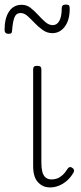

<svg xmlns="http://www.w3.org/2000/svg" viewBox="-32 -803 353 840"><path d="M188 17Q170 17 157 11Q144 5 133.5 -6.5Q123 -18 118 -35.5Q113 -53 113 -77V-500Q113 -508 117 -511.5Q121 -515 130 -515Q140 -515 144.5 -511.5Q149 -508 149 -500V-91Q149 -68 153 -52Q157 -36 167 -27Q177 -18 194 -18Q206 -18 217.5 -22Q229 -26 241 -36.5Q253 -47 264 -65Q268 -71 273.5 -72Q279 -73 285 -68Q290 -65 291.5 -60Q293 -55 290 -49Q279 -29 262.5 -14Q246 1 226.5 9Q207 17 188 17ZM197 -658Q174 -658 154.5 -672Q135 -686 119.5 -702.5Q104 -719 89 -732.5Q74 -746 58 -746Q39 -746 31.5 -727.5Q24 -709 21 -671Q21 -662 18 -658.5Q15 -655 5 -655Q-12 -655 -12 -673Q-12 -723 7.5 -752.5Q27 -782 63 -782Q85 -782 102 -768.5Q119 -755 135 -737.5Q151 -720 166.5 -706.5Q182 -693 199 -693Q217 -693 227.5 -711.5Q238 -730 238 -766Q238 -783 255 -783Q266 -783 269.5 -779.5Q273 -776 273 -765Q273 -715 251.5 -686.5Q230 -658 197 -658Z"/></svg>

Font: Playwrite NG Modern Thin
Style: Regular
Weight: 250
Designer: Veronika Burian, José Scaglione
Foundry: TypeTogether
Version: Version 1.002